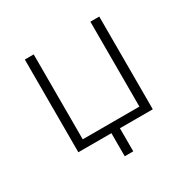

<svg xmlns="http://www.w3.org/2000/svg" viewBox="-148 -664 930 936"><g transform="rotate(-30 317.0 -196.0)"><path d="M294 130V0H108V-522H158V-44H477V-522H527V0H342V130Z"/></g></svg>

Font: Montserrat Light
Style: Regular
Weight: 300
Designer: Julieta Ulanovsky
Foundry: Julieta Ulanovsky
Version: Version 9.000; ttfautohint (v1.8.4.7-5d5b)